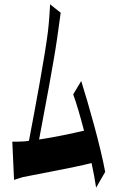

<svg xmlns="http://www.w3.org/2000/svg" viewBox="-20 -818 540 889"><path d="M261 -759 212 -798C210 -761 208 -725 202 -672C189 -565 143 -317 114 -166C103 -164 93 -163 84 -163C69 -162 52 -162 37 -162L45 15C59 11 74 5 86 2C155 -12 330 -44 404 -63C413 -22 420 17 425 51L467 -22C446 -138 391 -332 356 -443L319 -381C334 -340 352 -279 369 -213C314 -200 229 -182 161 -172C186 -304 230 -537 244 -637C251 -683 256 -726 261 -759Z"/></svg>

Font: 寒蝉无机体 CompactMedium
Style: Regular
Weight: 500
Width: 3
Designer: ChillTanhei {Warren2060}; 
Source Han Sans {Ryoko NISHIZUKA 西塚涼子 (kana, bopomofo & ideographs); Paul D. Hunt (Latin, Gre
Foundry: ChillType&Adobe
Version: Version 1.000;Glyphs 3.1.1 (3135)